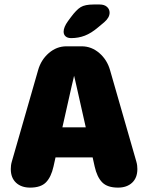

<svg xmlns="http://www.w3.org/2000/svg" viewBox="-20 -825 659 854"><path d="M114 9.5Q75 9.5 51.5 -12.2Q28 -34 28 -73Q28 -81 29 -89.2Q30 -97.5 32.5 -106L149.5 -513Q162.5 -559 197.2 -589Q232 -619 275.5 -619H343.5Q387 -619 421.8 -589Q456.5 -559 469.5 -513L586.5 -106Q589 -97.5 590 -89.2Q591 -81 591 -73Q591 -34 567.5 -12.2Q544 9.5 505 9.5Q457.5 9.5 434.5 -14Q411.5 -37.5 401 -84.5L392 -125H227L218 -84.5Q207.5 -37.5 184.5 -14Q161.5 9.5 114 9.5ZM257.5 -258.5H361.5L320 -443Q317 -456 314.5 -467.2Q312 -478.5 309.5 -488Q307.5 -478.5 304.8 -467.2Q302 -456 299 -443ZM296.5 -655.5Q280.5 -655.5 271.8 -663.2Q263 -671 263 -684Q263 -704 282 -730.5L294.5 -747.5Q319.5 -781.5 338.8 -793.2Q358 -805 396 -805H423.5Q444 -805 455.8 -794.5Q467.5 -784 467.5 -768.5Q467.5 -747 444 -726.5L416.5 -703.5Q386 -677.5 357.5 -666.5Q329 -655.5 296.5 -655.5Z"/></svg>

Font: Sono ExtraLight Monospace ExtraBold
Style: Regular
Weight: 800
Version: Version 2.112